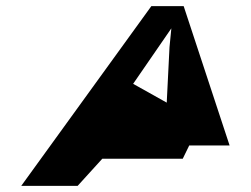

<svg xmlns="http://www.w3.org/2000/svg" viewBox="-20 -639 814 623"><path d="M576 -619H471L49 -36H232L312 -124H573L594 -167H725ZM521 -306 412 -367 536 -547 530 -486Z"/></svg>

Font: Drag You Down
Style: Regular
Weight: 400
Designer: Robert Jablonski
Foundry: Cannot Into Space Fonts
Version: Version 0.97